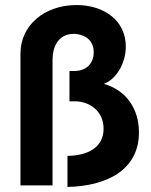

<svg xmlns="http://www.w3.org/2000/svg" viewBox="-20 -734 598 760"><path d="M247 -117V6C396 3 530 -57 530 -210C530 -306 477 -378 391 -402C438 -419 478 -481 478 -550C478 -651 394 -714 283 -714C156 -714 61 -634 61 -522V0H188V-499C188 -544 208 -600 272 -600C304 -600 351 -583 351 -527C351 -483 322 -453 274 -453H255V-333H276C335 -333 390 -294 390 -225C390 -151 329 -118 247 -117Z"/></svg>

Font: FIGSv2-sans-serif
Style: Bold
Weight: 700
Designer: Matt McInerney, Pablo Impallari, Rodrigo Fuenzalida,Mirko Velimirovic
Foundry: Matt McInerney, Pablo Impallari, Rodrigo Fuenzalida
Version: Version 4.021;hotconv 1.0.109;makeotfexe 2.5.65596